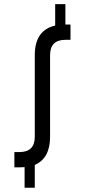

<svg xmlns="http://www.w3.org/2000/svg" viewBox="-20 -801 406 919"><path d="M146.5 -537.1Q146.5 -656.2 244.1 -678.7Q244.1 -712.9 244.1 -781.2Q255.9 -781.2 293 -781.2Q293 -756.8 293 -683.6Q298.8 -683.6 317.4 -683.6Q317.4 -665 317.4 -610.4Q311.5 -610.4 293 -610.4Q219.7 -610.4 219.7 -537.1Q219.7 -407.2 219.7 -146.5Q219.7 -43 146.5 -11.7Q146.5 24.4 146.5 97.7Q134.8 97.7 97.7 97.7Q97.7 73.2 97.7 -1Q85.9 0 73.2 0Q65.4 0 48.8 0Q48.8 -18.6 48.8 -73.2Q54.7 -73.2 73.2 -73.2Q146.5 -73.2 146.5 -146.5Q146.5 -276.4 146.5 -537.1Z"/></svg>

Font: ZAANS 2018
Style: Regular
Weight: 400
Designer: Counter Creatives
Version: Version 1.0 - 24-01-18